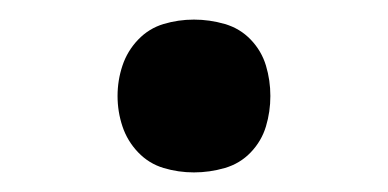

<svg xmlns="http://www.w3.org/2000/svg" viewBox="-20 -438 396 196"><path d="M178 -262Q162 -262 147 -266.5Q132 -271 121 -282.5Q110 -294 105 -309Q100 -324 100 -340Q100 -356 105 -371Q110 -386 121 -397.5Q132 -409 147 -413.5Q162 -418 178 -418Q194 -418 209.5 -413.5Q225 -409 236 -397.5Q247 -386 251.5 -371Q256 -356 256 -340Q256 -324 251.5 -309Q247 -294 236 -282.5Q225 -271 209.5 -266.5Q194 -262 178 -262Z"/></svg>

Font: Iosevka QP
Style: Regular
Weight: 400
Designer: Belleve Invis
Foundry: Belleve Invis
Version: Version 20.0.0; ttfautohint (v1.8.4)